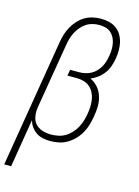

<svg xmlns="http://www.w3.org/2000/svg" viewBox="-154 -818 793 1098"><g transform="rotate(15 242.0 -269.0)"><path d="M-16 205 109 -550Q113 -575 120 -598.5Q127 -622 139.5 -644.5Q152 -667 169.5 -686.5Q187 -706 209 -719Q231 -732 255.5 -737.5Q280 -743 304 -743Q328 -743 351.5 -737.5Q375 -732 394 -718.5Q413 -705 425 -685Q437 -665 442.5 -642.5Q448 -620 448 -595Q448 -570 444 -546Q440 -523 432.5 -500Q425 -477 410.5 -457Q396 -437 376 -421.5Q356 -406 333 -397Q359 -385 378 -363.5Q397 -342 406 -314Q415 -286 415 -255.5Q415 -225 409 -194Q405 -169 398 -144Q391 -119 378 -95Q365 -71 346 -51Q327 -31 304 -17Q281 -3 255 2.5Q229 8 204 8Q181 8 159 3.5Q137 -1 119.5 -13Q102 -25 89.5 -42.5Q77 -60 72 -81L25 205ZM197 -29Q218 -29 240 -33.5Q262 -38 281.5 -49.5Q301 -61 317 -78.5Q333 -96 343.5 -116Q354 -136 360.5 -157.5Q367 -179 370 -200Q374 -222 374.5 -243.5Q375 -265 371.5 -285.5Q368 -306 358.5 -324Q349 -342 333.5 -355Q318 -368 298 -373.5Q278 -379 256 -379H202L208 -415H262Q280 -415 297.5 -419Q315 -423 331 -431.5Q347 -440 360 -453.5Q373 -467 382 -483Q391 -499 396 -516Q401 -533 404 -551Q407 -569 407.5 -588Q408 -607 404.5 -625Q401 -643 393 -658.5Q385 -674 371.5 -685.5Q358 -697 340 -701.5Q322 -706 303 -706Q284 -706 264 -701Q244 -696 226.5 -684.5Q209 -673 195.5 -656.5Q182 -640 172.5 -621.5Q163 -603 157.5 -583.5Q152 -564 149 -544L85 -160Q81 -133 85 -107Q89 -81 105 -63Q121 -45 145.5 -37Q170 -29 197 -29Z"/></g></svg>

Font: Iosevka Slab Extralight
Style: Italic
Weight: 200
Italic angle: -9°
Monospace: yes
Designer: Belleve Invis
Foundry: Belleve Invis
Version: Version 11.1.1; ttfautohint (v1.8.3)